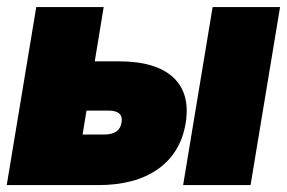

<svg xmlns="http://www.w3.org/2000/svg" viewBox="-20 -536 832 556"><path d="M254.4 -358.4H323.7Q431.6 -358.4 481.7 -311.8Q531.7 -265.1 517.6 -179.2Q503.4 -93.3 437.7 -46.6Q372.1 0 264.2 0H-0.5L85 -515.6H280.3ZM230.5 -215.8 219.2 -146.5H282.2Q326.7 -146.5 332 -181.2Q337.9 -215.8 293.5 -215.8ZM510.3 0 595.7 -515.6H791L705.6 0Z"/></svg>

Font: Inter Display Black
Style: Italic
Weight: 900
Italic angle: -9.39999°
Designer: Rasmus Andersson
Foundry: rsms
Version: Version 4.000;git-a52131595